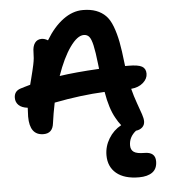

<svg xmlns="http://www.w3.org/2000/svg" viewBox="-59 -717 871 992"><g transform="rotate(-5 376.5 -221.0)"><path d="M622.1 222.2Q545.9 222.2 504.9 188Q463.9 153.8 463.9 94.2Q463.9 48.3 488.3 8.1Q512.7 -32.2 553.2 -54.2Q538.1 -73.2 526.9 -94.2Q497.6 -145 482.9 -232.9Q358.9 -227.1 221.2 -200.2Q209.5 -143.1 203.1 -95.2Q197.3 -43 149.9 -43Q78.1 -43 78.1 -140.1Q78.1 -155.8 80.1 -186Q49.3 -189.5 33.7 -204.6Q18.1 -219.7 18.1 -242.2Q18.1 -277.3 51.8 -288.1Q55.7 -289.1 74 -294.9Q92.3 -300.8 103 -303.2Q105.5 -312.5 111.8 -337.4Q118.2 -362.3 120.8 -373.5Q123.5 -384.8 127.7 -403.8Q131.8 -422.9 133.3 -438.5Q134.8 -454.1 134.8 -469.2Q134.8 -500 147.2 -517.1Q159.7 -534.2 182.1 -534.2Q198.2 -534.2 214.8 -523.9Q254.4 -590.3 304.2 -627.2Q354 -664.1 407.2 -664.1Q447.3 -664.1 476.3 -653.1Q505.4 -642.1 525.6 -621.6Q545.9 -601.1 559.8 -564.2Q573.7 -527.3 582.3 -482.9Q590.8 -438.5 598.1 -372.1Q598.6 -369.6 599.1 -364.5Q599.6 -359.4 600.1 -356.9H617.2Q667.5 -356.9 687.3 -345.7Q707 -334.5 707 -308.1Q707 -281.7 683.3 -261Q659.7 -240.2 621.1 -236.8Q630.9 -198.2 644.5 -160.4Q658.2 -122.6 665.5 -100.8Q672.9 -79.1 672.9 -64Q672.9 -45.4 660.4 -33.4Q647.9 -21.5 627 -19Q589.8 10.7 589.8 54.2Q589.8 77.1 605.5 88.1Q621.1 99.1 660.2 99.1Q716.8 99.1 716.8 147Q716.8 185.5 691.7 203.9Q666.5 222.2 622.1 222.2ZM400.9 -535.2Q367.7 -535.2 329.3 -481.2Q291 -427.2 258.8 -335Q339.8 -347.2 464.8 -354Q463.4 -365.7 461.9 -378.9Q454.6 -444.3 447 -477.3Q439.5 -510.3 429.2 -522.7Q418.9 -535.2 400.9 -535.2Z"/></g></svg>

Font: Shantell Sans Irregular Bouncy
Style: Regular
Weight: 600
Designer: Stephen Nixon, Anya Danilova, Shantell Martin
Foundry: Arrow Type
Version: Version 1.006;[9816181b4]